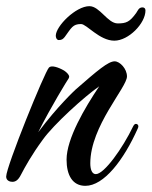

<svg xmlns="http://www.w3.org/2000/svg" viewBox="-87 -579 492 623"><path d="M360 -162C361 -164 362 -167 362 -169C362 -175 357 -177 354 -177C351 -177 348 -175 345 -169C311 -98 251 -14 224 -14C211 -14 206 -30 206 -49C206 -170 325 -295 325 -331C325 -356 302 -380 285 -380C264 -380 229 -350 159 -289C159 -289 100 -235 37 -150C79 -234 133 -321 136 -325C137 -327 138 -330 137 -333C135 -338 130 -344 121 -350C102 -361 80 -368 72 -360C58 -346 -67 -38 -67 -6C-67 7 -55 11 -47 11C-37 11 -28 6 -19 -12C-6 -37 16 -77 52 -126C87 -175 186 -265 235 -299C188 -229 129 -129 129 -61C129 -11 148 24 190 24C250 24 314 -59 360 -162ZM123 -459C145 -489 149 -501 176 -501C194 -501 236 -447 284 -447C330 -447 385 -503 385 -545C385 -552 381 -555 375 -555C363 -555 360 -544 355 -537C334 -508 323 -503 295 -503C262 -503 237 -559 203 -559C159 -559 94 -494 94 -463C94 -457 97 -449 104 -449C114 -449 118 -453 123 -459Z"/></svg>

Font: Mervale Script
Style: Regular
Weight: 400
Designer: Astigmatic (AOETI)
Foundry: Astigmatic (AOETI)
Version: Version 1.000